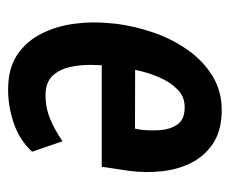

<svg xmlns="http://www.w3.org/2000/svg" viewBox="-68 -512 588 493"><g transform="rotate(-90 226.5 -265.0)"><path d="M248.5 -538.6Q301.3 -537.6 335.2 -513.7Q369.1 -489.7 387.9 -451.4Q406.7 -413.1 412.6 -368.2Q418.5 -323.2 414.1 -279.3L412.1 -258.3Q406.2 -213.4 390.1 -166Q374 -118.7 345.9 -78.4Q317.9 -38.1 277.6 -13.4Q237.3 11.2 184.6 9.8Q135.7 8.3 104 -13.2Q72.3 -34.7 55.2 -68.8Q38.1 -103 33.7 -144.5Q29.3 -186 34.7 -227.5L45.4 -298.3H366.2L351.1 -212.4L143.1 -212.9L140.6 -198.7Q137.7 -177.2 139.2 -150.9Q140.6 -124.5 152.8 -105.5Q165 -86.4 194.3 -85.4Q223.6 -84 242.9 -102.8Q262.2 -121.6 274.7 -150.1Q287.1 -178.7 293.2 -208.3Q299.3 -237.8 302.2 -258.8L304.2 -278.8Q306.6 -299.8 306.9 -327.1Q307.1 -354.5 301.3 -380.4Q295.4 -406.2 279.8 -423.6Q264.2 -440.9 234.9 -442.4Q200.2 -443.8 169.4 -431.2Q138.7 -418.5 110.8 -398.9L84 -477.1Q114.7 -510.3 159.4 -524.9Q204.1 -539.6 248.5 -538.6Z"/></g></svg>

Font: Roboto Condensed Medium
Style: Italic
Weight: 500
Italic angle: -12°
Designer: Christian Robertson
Foundry: Google
Version: Version 3.0; 2020